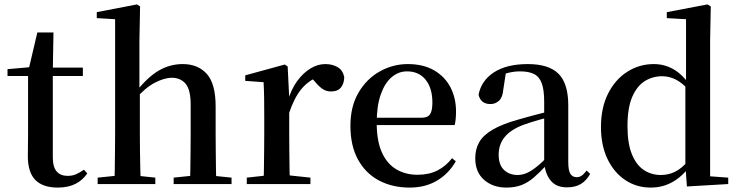

<svg xmlns="http://www.w3.org/2000/svg" viewBox="-20 -833 3343 869"><path d="M163 -489V-527H355V-489ZM241 16Q174 16 140 -18.5Q106 -53 106 -126Q106 -152 106.5 -173Q107 -194 107 -223V-489H14V-520L128 -530L109 -516L149 -686H222L219 -511V-500V-121Q219 -77 236.5 -57Q254 -37 286 -37Q307 -37 323.5 -44Q340 -51 360 -65L375 -48Q354 -17 321 -0.5Q288 16 241 16Z M422 0V-29L529 -40H579L683 -29V0ZM498 0Q499 -25 499.5 -66.5Q500 -108 500.5 -153Q501 -198 501 -232V-746L418 -751V-778L600 -813L614 -804L611 -647V-430L613 -417V-232Q613 -198 613.5 -153Q614 -108 615 -66.5Q616 -25 617 0ZM766 0V-29L871 -40H921L1028 -29V0ZM840 0Q841 -25 841.5 -66Q842 -107 842.5 -152Q843 -197 843 -232V-359Q843 -427 820 -454Q797 -481 758 -481Q724 -481 680.5 -458.5Q637 -436 587 -379L563 -418H596Q648 -484 698.5 -513.5Q749 -543 807 -543Q876 -543 916 -498.5Q956 -454 956 -351V-232Q956 -197 956.5 -152Q957 -107 957.5 -66Q958 -25 959 0Z M1097 0V-29L1206 -41H1273L1385 -29V0ZM1173 0Q1174 -25 1174.5 -66.5Q1175 -108 1175.5 -153Q1176 -198 1176 -232V-301Q1176 -352 1175.5 -388.5Q1175 -425 1173 -461L1090 -467V-492L1269 -541L1282 -532L1289 -390V-389V-232Q1289 -198 1289.5 -153Q1290 -108 1290.5 -66.5Q1291 -25 1292 0ZM1288 -320 1260 -377H1283Q1298 -429 1325 -466Q1352 -503 1385 -523Q1418 -543 1452 -543Q1484 -543 1507.5 -529.5Q1531 -516 1538 -485Q1538 -456 1523.5 -437.5Q1509 -419 1478 -419Q1456 -419 1439 -431Q1422 -443 1404 -465L1381 -490L1421 -486Q1374 -467 1342.5 -428Q1311 -389 1288 -320Z M1834 16Q1756 16 1695.5 -16Q1635 -48 1600.5 -110.5Q1566 -173 1566 -264Q1566 -351 1602.5 -413.5Q1639 -476 1698.5 -509.5Q1758 -543 1826 -543Q1896 -543 1945 -514.5Q1994 -486 2019 -437.5Q2044 -389 2044 -328Q2044 -292 2038 -267H1616V-300H1887Q1916 -300 1926.5 -316Q1937 -332 1937 -369Q1937 -434 1906.5 -472Q1876 -510 1822 -510Q1784 -510 1753 -484Q1722 -458 1703.5 -406Q1685 -354 1685 -277Q1685 -195 1708.5 -143Q1732 -91 1774 -66.5Q1816 -42 1869 -42Q1922 -42 1960 -61.5Q1998 -81 2026 -117L2043 -103Q2011 -47 1958 -15.5Q1905 16 1834 16Z M2272 16Q2211 16 2171 -19Q2131 -54 2131 -117Q2131 -158 2149 -189.5Q2167 -221 2209.5 -246Q2252 -271 2323 -291Q2364 -303 2412 -315.5Q2460 -328 2500 -337V-312Q2460 -302 2419.5 -290.5Q2379 -279 2349 -268Q2291 -246 2264 -212.5Q2237 -179 2237 -133Q2237 -87 2261 -64Q2285 -41 2323 -41Q2342 -41 2362 -49Q2382 -57 2408 -77.5Q2434 -98 2469 -135L2482 -84H2452Q2422 -52 2396 -29.5Q2370 -7 2340.5 4.5Q2311 16 2272 16ZM2546 15Q2498 15 2473 -15Q2448 -45 2443 -96V-99V-372Q2443 -426 2432 -456Q2421 -486 2397 -498Q2373 -510 2334 -510Q2307 -510 2279 -503Q2251 -496 2216 -480L2270 -506L2258 -428Q2255 -392 2238.5 -377Q2222 -362 2200 -362Q2156 -362 2146 -404Q2158 -468 2215.5 -505.5Q2273 -543 2369 -543Q2464 -543 2508 -499Q2552 -455 2552 -356V-100Q2552 -60 2562 -45.5Q2572 -31 2590 -31Q2602 -31 2612 -37.5Q2622 -44 2635 -61L2651 -46Q2634 -15 2608.5 0Q2583 15 2546 15Z M2925 16Q2861 16 2810 -18Q2759 -52 2729.5 -113.5Q2700 -175 2700 -258Q2700 -346 2732.5 -410Q2765 -474 2819.5 -508.5Q2874 -543 2939 -543Q2987 -543 3027.5 -520Q3068 -497 3103 -447H3113L3097 -426Q3067 -459 3037.5 -473.5Q3008 -488 2977 -488Q2934 -488 2898.5 -466Q2863 -444 2841.5 -394.5Q2820 -345 2820 -262Q2820 -184 2840 -135Q2860 -86 2894 -63.5Q2928 -41 2971 -41Q3006 -41 3036 -56Q3066 -71 3095 -105L3112 -81H3102Q3068 -34 3023.5 -9Q2979 16 2925 16ZM3089 11 3082 -84V-87V-446L3085 -457V-746L2998 -751V-778L3182 -813L3197 -804L3194 -649V-35L3276 -29V0Z"/></svg>

Font: Noto Serif TC ExtraLight SemiBold
Style: Regular
Weight: 600
Version: Version 2.003-H1;hotconv 1.1.1;makeotfexe 2.6.0